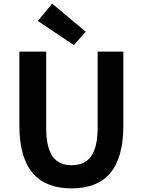

<svg xmlns="http://www.w3.org/2000/svg" viewBox="-20 -1026 788 1060"><path d="M375 14C556 14 661 -87 661 -333V-741H519V-320C519 -166 463 -114 375 -114C289 -114 235 -166 235 -320V-741H87V-333C87 -87 195 14 375 14ZM388 -777 453 -851 268 -1006 189 -910Z"/></svg>

Font: Source Han Sans JP
Style: Bold
Weight: 700
Designer: Ryoko NISHIZUKA 西塚涼子 (kana, bopomofo & ideographs); Paul D. Hunt (Latin, Greek & Cyrillic); Sandoll Communications 산돌커뮤니
Foundry: Adobe
Version: Version 2.002;hotconv 1.0.116;makeotfexe 2.5.65601